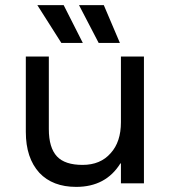

<svg xmlns="http://www.w3.org/2000/svg" viewBox="-20 -717 660 751"><path d="M543 0H453V-78H451Q394 14 278 14Q186 14 134 -41Q81 -99 81 -201V-496H171V-212Q171 -139 203 -105Q234 -72 303 -72Q373 -72 413 -118Q453 -162 453 -239V-496H543ZM220 -549 126 -697H229L304 -549ZM366 -549 289 -697H386L449 -549Z"/></svg>

Font: Rilu
Style: Bold
Weight: 500
Designer: Alí Sinisterra
Foundry: Alí Sinisterra
Version: ""